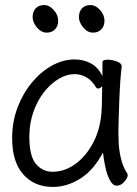

<svg xmlns="http://www.w3.org/2000/svg" viewBox="-20 -721 540 759"><path d="M348 -592Q326 -592 309 -612.5Q292 -633 292 -653Q292 -675 304 -688Q316 -701 338 -701Q358 -701 375.5 -681.5Q393 -662 393 -639Q393 -618 380.5 -605Q368 -592 348 -592ZM165 -592Q143 -592 126 -612.5Q109 -633 109 -653Q109 -675 121 -688Q133 -701 155 -701Q175 -701 192.5 -681.5Q210 -662 210 -639Q210 -618 197.5 -605Q185 -592 165 -592ZM461 -457Q458 -435 455.5 -398.5Q453 -362 451.5 -321.5Q450 -281 449 -246Q448 -211 448 -193Q448 -179 449.5 -151.5Q451 -124 458.5 -93Q466 -62 483 -35Q485 -31 485 -29Q485 -18 471.5 -2.5Q458 13 441 13Q426 13 414.5 -8.5Q403 -30 396.5 -60.5Q390 -91 387 -118Q350 -48 297.5 -15Q245 18 189 18Q116 18 72 -31.5Q28 -81 28 -175Q28 -239 49 -295Q70 -351 105.5 -394Q141 -437 185 -461.5Q229 -486 275 -486Q310 -486 339 -470.5Q368 -455 385 -420V-475Q385 -485 406 -485Q423 -485 442 -478Q461 -471 461 -459ZM384 -380Q375 -371 367 -371Q363 -371 360 -375Q343 -404 320.5 -416Q298 -428 275 -428Q244 -428 212.5 -409.5Q181 -391 154.5 -357.5Q128 -324 112 -278.5Q96 -233 96 -180Q96 -104 122 -73Q148 -42 188 -42Q236 -42 279 -73.5Q322 -105 350.5 -161Q379 -217 382 -291Q383 -305 383 -330Q383 -355 384 -380Z"/></svg>

Font: Moon Stars Kai HW
Style: Regular
Weight: 400
Designer: GuiWonder
Version: Version 1.101